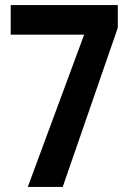

<svg xmlns="http://www.w3.org/2000/svg" viewBox="-20 -733 510 753"><path d="M89 0 310 -597H22V-713H442V-624L226 0Z"/></svg>

Font: Noto Sans Sinhala UI ExtraCondensed
Style: Bold
Weight: 700
Width: 2
Designer: Jelle Bosma - Monotype Design Team
Foundry: Monotype Imaging Inc.
Version: Version 2.006; ttfautohint (v1.8.4.7-5d5b)